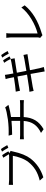

<svg xmlns="http://www.w3.org/2000/svg" viewBox="1520 -2416 961 4040"><g transform="rotate(-90 2000.0 -396.5)"><path d="M835 -699.2 796.9 -681.6 845.7 -651.4Q837.9 -636.7 831.1 -600.6Q779.3 -359.4 681.6 -232.4Q531.2 -40 288.1 35.2L219.7 -40Q357.4 -74.2 450.2 -133.8Q543 -193.4 610.4 -280.3Q660.2 -343.8 694.8 -435.5Q729.5 -527.3 741.2 -606.4H228.5Q210.9 -606.4 192.9 -606Q174.8 -605.5 156.2 -604Q137.7 -602.5 129.9 -602.5V-691.4Q193.4 -684.6 230.5 -684.6H731.4Q753.9 -684.6 774.4 -688.5Q732.4 -761.7 701.2 -807.6L754.9 -831.1Q798.8 -769.5 835 -699.2ZM829.1 -834 883.8 -857.4Q913.1 -817.4 965.8 -724.6L911.1 -701.2Q860.4 -793.9 829.1 -834Z M1557.6 -453.1H1834Q1870.1 -453.1 1913.1 -457V-374Q1868.2 -377.9 1835.9 -377.9H1556.6Q1548.8 -235.4 1488.3 -133.8Q1427.7 -32.2 1300.8 41L1222.7 -13.7Q1341.8 -69.3 1403.8 -157.2Q1465.8 -245.1 1474.6 -377.9H1177.7Q1135.7 -377.9 1088.9 -374V-457Q1133.8 -453.1 1175.8 -453.1H1476.6V-634.8Q1358.4 -623 1185.5 -621.1L1166 -695.3Q1334 -688.5 1502 -710Q1687.5 -736.3 1759.8 -767.6L1813.5 -699.2L1755.9 -683.6Q1669.9 -661.1 1557.6 -644.5Z M2833 -674.8 2779.3 -651.4Q2739.3 -733.4 2698.2 -789.1L2751 -811.5Q2792 -752.9 2833 -674.8ZM2444.3 -773.4Q2450.2 -716.8 2473.6 -595.7Q2597.7 -615.2 2705.1 -635.7Q2741.2 -641.6 2777.3 -652.3L2793 -568.4Q2786.1 -568.4 2774.9 -566.4Q2763.7 -564.5 2747.1 -561.5Q2730.5 -558.6 2720.7 -557.6L2489.3 -521.5L2528.3 -321.3Q2668.9 -344.7 2775.4 -363.3Q2823.2 -372.1 2863.3 -382.8L2879.9 -298.8Q2848.6 -295.9 2790 -285.2Q2785.2 -284.2 2543 -246.1Q2576.2 -83 2584 -45.9Q2595.7 5.9 2609.4 45.9L2516.6 63.5Q2506.8 -4.9 2463.9 -233.4Q2326.2 -211.9 2194.3 -188.5Q2152.3 -180.7 2106.4 -168.9L2087.9 -256.8Q2127 -258.8 2175.8 -265.6Q2180.7 -266.6 2449.2 -307.6L2410.2 -508.8Q2209 -477.5 2109.4 -456.1L2090.8 -544.9Q2196.3 -552.7 2394.5 -584Q2389.6 -610.4 2383.8 -641.1Q2377.9 -671.9 2375.5 -683.6Q2373 -695.3 2368.2 -714.4Q2363.3 -733.4 2355.5 -757.8ZM2807.6 -830.1 2861.3 -851.6Q2912.1 -781.2 2945.3 -715.8L2890.6 -692.4Q2847.7 -775.4 2807.6 -830.1Z M3280.3 17.6 3221.7 -32.2Q3232.4 -56.6 3232.4 -81.1V-653.3Q3232.4 -685.5 3223.6 -744.1H3322.3Q3315.4 -699.2 3315.4 -653.3V-85.9Q3464.8 -123 3618.7 -216.3Q3772.5 -309.6 3862.3 -426.8L3907.2 -357.4Q3710.9 -114.3 3322.3 0Q3295.9 6.8 3280.3 17.6Z"/></g></svg>

Font: GenYoGothic TW TTF Regular
Style: Regular
Weight: 400
Version: Version 1.300